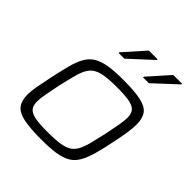

<svg xmlns="http://www.w3.org/2000/svg" viewBox="-196 -860 1007 1007"><g transform="rotate(45 307.5 -356.5)"><path d="M264 8Q182 8 134.5 -2Q87 -12 67.5 -37.5Q48 -63 48 -108Q48 -135 54.5 -171Q61 -207 71 -254Q85 -319 97 -365Q109 -411 126.5 -441Q144 -471 171.5 -487.5Q199 -504 242 -511Q285 -518 350 -518Q432 -518 479 -508Q526 -498 545 -472.5Q564 -447 564 -402Q564 -374 558.5 -337.5Q553 -301 543 -254Q530 -189 517 -143.5Q504 -98 487 -68Q470 -38 442.5 -21.5Q415 -5 372 1.5Q329 8 264 8ZM262 -43Q315 -43 349.5 -48Q384 -53 405 -65.5Q426 -78 439 -102Q452 -126 461.5 -163Q471 -200 483 -254Q492 -300 498.5 -334Q505 -368 505 -392Q505 -423 491 -439Q477 -455 444 -461Q411 -467 353 -467Q286 -467 248 -458.5Q210 -450 190 -427.5Q170 -405 158 -363Q146 -321 131 -254Q122 -209 115.5 -175Q109 -141 109 -117Q109 -87 123 -71Q137 -55 170 -49Q203 -43 262 -43ZM413 -600V-605L516 -721H581V-716L456 -600ZM232 -600V-605L335 -721H400V-716L274 -600Z"/></g></svg>

Font: Saira SemiExpanded Light
Style: Italic
Weight: 300
Width: 6
Italic angle: -12°
Designer: Hector Gatti with collaboration of the Omnibus-Type team
Foundry: Omnibus-Type
Version: Version 1.101